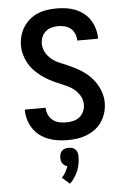

<svg xmlns="http://www.w3.org/2000/svg" viewBox="-64 -789 728 1091"><g transform="rotate(-5 300.0 -243.5)"><path d="M299 8Q271 8 243 4Q215 0 189 -10Q163 -20 140.5 -37Q118 -54 102.5 -77.5Q87 -101 79 -128Q71 -155 71 -183V-186H190V-185Q190 -165 198.5 -146Q207 -127 223 -114.5Q239 -102 259 -97.5Q279 -93 299 -93Q319 -93 339 -97.5Q359 -102 375 -114.5Q391 -127 399.5 -146Q408 -165 408 -186Q408 -212 394.5 -235Q381 -258 360.5 -274.5Q340 -291 316 -301Q292 -311 268 -321.5Q244 -332 221 -344.5Q198 -357 177 -373Q156 -389 138 -408Q120 -427 107.5 -450Q95 -473 88 -498.5Q81 -524 81 -550Q81 -578 88.5 -605Q96 -632 110.5 -655Q125 -678 146.5 -696Q168 -714 193.5 -724.5Q219 -735 246.5 -739Q274 -743 301 -743Q329 -743 356 -739Q383 -735 408 -725Q433 -715 455 -697.5Q477 -680 491.5 -657Q506 -634 513.5 -607.5Q521 -581 521 -554V-551H402V-552Q402 -571 394.5 -589.5Q387 -608 372.5 -620Q358 -632 339 -637Q320 -642 301 -642Q282 -642 263 -637Q244 -632 229 -619Q214 -606 207 -587.5Q200 -569 200 -550Q200 -524 213 -500.5Q226 -477 246.5 -460.5Q267 -444 291.5 -434Q316 -424 340 -413.5Q364 -403 387 -390.5Q410 -378 431 -362.5Q452 -347 469.5 -327.5Q487 -308 500 -285Q513 -262 520 -236.5Q527 -211 527 -185Q527 -157 519 -129.5Q511 -102 495.5 -78.5Q480 -55 457.5 -38Q435 -21 409 -10.5Q383 0 355 4Q327 8 299 8ZM290 256 247 218Q260 205 269 189Q278 173 284 155Q275 153 268 148Q261 143 256 136Q251 129 249.5 121Q248 113 248 104Q248 94 251 83.5Q254 73 261.5 65.5Q269 58 279 55Q289 52 300 52Q311 52 321 55Q331 58 338.5 65.5Q346 73 349 83.5Q352 94 352 104Q352 125 348.5 146Q345 167 337 186.5Q329 206 317 224Q305 242 290 256Z"/></g></svg>

Font: Iosevka Fixed Extended
Style: Bold
Weight: 700
Width: 7
Monospace: yes
Designer: Belleve Invis
Foundry: Belleve Invis
Version: Version 24.1.1; ttfautohint (v1.8.4)